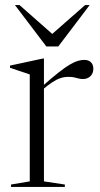

<svg xmlns="http://www.w3.org/2000/svg" viewBox="-20 -738 396 758"><path d="M313 -501.5Q330 -501.5 339.2 -492Q348.5 -482.5 348.5 -467Q348.5 -448.5 337 -437.2Q325.5 -426 307.5 -426Q298 -426 290 -428.2Q282 -430.5 272.8 -432.5Q263.5 -434.5 250 -434.5Q234 -434.5 219.2 -429.8Q204.5 -425 187.2 -413.8Q170 -402.5 146 -382.5L144 -395Q183.5 -430 210.5 -451.2Q237.5 -472.5 256 -483.2Q274.5 -494 287.8 -497.8Q301 -501.5 313 -501.5ZM153.5 -403.5V-22L236 -9.5V0H23.5V-9.5L97.5 -22V-444Q91 -446.5 79.8 -450.2Q68.5 -454 53.2 -459Q38 -464 19.5 -470.5V-479L149.5 -507H153.5ZM200 -592H172.5L316 -718H334L210 -554.5H163L39 -718H57Z"/></svg>

Font: Newsreader 60pt Light
Style: Regular
Weight: 300
Designer: Hugues Gentile
Foundry: Production Type
Version: Version 1.003